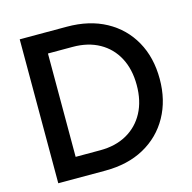

<svg xmlns="http://www.w3.org/2000/svg" viewBox="-108 -853 958 960"><g transform="rotate(-15 370.5 -372.5)"><path d="M77 0H321Q437 0 522.5 -47Q608 -94 655 -178.5Q702 -263 702 -373Q702 -484 655 -568Q608 -652 522.5 -698.5Q437 -745 321 -745H77ZM195 -105V-640H323Q402 -640 460.5 -607.5Q519 -575 551 -515Q583 -455 583 -373Q583 -291 551 -231Q519 -171 460.5 -138Q402 -105 323 -105Z"/></g></svg>

Font: Custom Plus Jakarta Sans SemiBold
Style: Regular
Weight: 600
Designer: Gumpita Rahayu & FullSphere
Foundry: Tokotype & FullSphere
Version: Version 1.001;hotconv 1.0.117;makeotfexe 2.5.65602